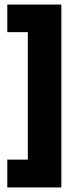

<svg xmlns="http://www.w3.org/2000/svg" viewBox="-20 -716 319 842"><path d="M249 106H102V-682H249ZM249 106H12V-16H249ZM249 -575H12V-696H249Z"/></svg>

Font: Bricolage Grotesque 96pt ExtraBold SemiCondensed
Style: Regular
Weight: 800
Width: 4
Version: Version 1.001;gftools[0.9.33.dev8+g029e19f]